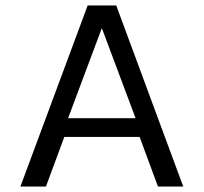

<svg xmlns="http://www.w3.org/2000/svg" viewBox="-20 -678 741 698"><path d="M147.1 0 213.7 -180.1H487.6L554.2 0H646.1L402.6 -658.1H298.7L54.2 0ZM350.2 -575.8 472.9 -248.2H227.5Z"/></svg>

Font: Arad
Style: Regular
Weight: 400
Designer: Mohammad Darvishi
Version: Version 1.010;September 21, 2024;FontCreator 15.0.0.2992 64-